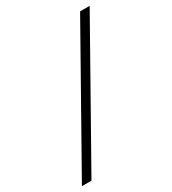

<svg xmlns="http://www.w3.org/2000/svg" viewBox="-219 -807 805 900"><g transform="rotate(-30 183.0 -357.0)"><path d="M-43.9 0 358.4 -713.9H410.2L7.8 0Z"/></g></svg>

Font: Open Sans Light
Style: Italic
Weight: 300
Italic angle: -12°
Designer: Monotype Design Team
Foundry: Monotype Imaging Inc.
Version: Version 3.003; ttfautohint (v1.8.4)